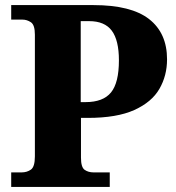

<svg xmlns="http://www.w3.org/2000/svg" viewBox="-20 -734 692 754"><path d="M24 0V-57H65Q86 -57 101.5 -68Q117 -79 117 -120V-598Q117 -636 101.5 -646.5Q86 -657 68 -657H24V-714H347Q495 -714 565.5 -659Q636 -604 636 -501Q636 -437 606 -385Q576 -333 507.5 -302Q439 -271 325 -271H298V-115Q298 -77 312.5 -67Q327 -57 347 -57H411V0ZM316 -333Q385 -333 416 -371Q447 -409 447 -497Q447 -576 419 -613.5Q391 -651 330 -651H297V-333Z"/></svg>

Font: Noto Serif Tamil ExtraBold
Style: Italic
Weight: 800
Italic angle: -12°
Designer: Indian Type Foundry, Tom Grace, and the Monotype Design Team
Foundry: Monotype Imaging Inc.
Version: Version 2.003; ttfautohint (v1.8.4.7-5d5b)